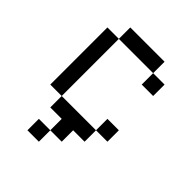

<svg xmlns="http://www.w3.org/2000/svg" viewBox="-244 -844 1188 1188"><g transform="rotate(45 350.0 -250.0)"><path d="M500 -700H200V-600H500ZM100 -100H200V-600H100ZM200 200H300V100H200ZM200 0H300V100H400V0H500V-100H200ZM500 -100H600V-200H500ZM500 -500H600V-600H500Z"/></g></svg>

Font: FT88
Style: Regular
Weight: 400
Designer: Ange Degheest & Mandy Elbé
Foundry: Velvetyne Type Foundry
Version: Version 1.000;FEAKit 1.0